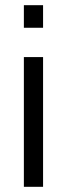

<svg xmlns="http://www.w3.org/2000/svg" viewBox="-20 -720 258 740"><path d="M72 0ZM72 -500H146V0H72ZM72 -700H146V-613H72Z"/></svg>

Font: Cairo
Style: Regular
Weight: 400
Designer: Mohamed Gaber, the designers of Titillium
Foundry: Kief Type Foundry
Version: Version 2.009; ttfautohint (v1.5.33-1714) -l 8 -r 50 -G 200 